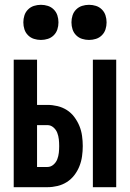

<svg xmlns="http://www.w3.org/2000/svg" viewBox="-20 -778 540 798"><path d="M366 0H463V-530H366ZM37 0H177Q198 0 219 -5Q240 -10 258 -21.5Q276 -33 289 -50Q302 -67 310 -87Q318 -107 321 -128.5Q324 -150 324 -171Q324 -192 321 -213.5Q318 -235 310 -254.5Q302 -274 289 -291.5Q276 -309 258 -320.5Q240 -332 219 -337Q198 -342 177 -342H134V-530H37ZM134 -84V-258H177Q191 -258 202 -248.5Q213 -239 218 -226Q223 -213 224.5 -199Q226 -185 226 -171Q226 -157 224.5 -143Q223 -129 218 -116Q213 -103 202 -93.5Q191 -84 177 -84ZM350 -612Q365 -612 379 -616.5Q393 -621 403.5 -631.5Q414 -642 418.5 -656Q423 -670 423 -685Q423 -700 418.5 -714Q414 -728 403.5 -738.5Q393 -749 379 -753.5Q365 -758 350 -758Q335 -758 321 -753.5Q307 -749 296.5 -738.5Q286 -728 281.5 -714Q277 -700 277 -685Q277 -670 281.5 -656Q286 -642 296.5 -631.5Q307 -621 321 -616.5Q335 -612 350 -612ZM150 -612Q165 -612 179 -616.5Q193 -621 203.5 -631.5Q214 -642 218.5 -656Q223 -670 223 -685Q223 -700 218.5 -714Q214 -728 203.5 -738.5Q193 -749 179 -753.5Q165 -758 150 -758Q135 -758 121 -753.5Q107 -749 96.5 -738.5Q86 -728 81.5 -714Q77 -700 77 -685Q77 -670 81.5 -656Q86 -642 96.5 -631.5Q107 -621 121 -616.5Q135 -612 150 -612Z"/></svg>

Font: Iosevka SS09
Style: Bold
Weight: 700
Monospace: yes
Designer: Belleve Invis
Foundry: Belleve Invis
Version: Version 5.2.1; ttfautohint (v1.8.3)